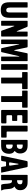

<svg xmlns="http://www.w3.org/2000/svg" viewBox="2142 -2882 750 5074"><g transform="rotate(90 2517.0 -345.0)"><path d="M53 -700H160Q173 -700 176.5 -696.5Q180 -693 180 -679V-235Q180 -178 197.5 -156.5Q215 -135 245 -135Q283 -135 296.5 -156.5Q310 -178 310 -235V-685Q310 -694 312.5 -697Q315 -700 324 -700H432Q445 -700 447.5 -696.5Q450 -693 450 -680V-220Q450 -93 402 -41.5Q354 10 245 10Q136 10 88 -41.5Q40 -93 40 -220V-685Q40 -693 42.5 -696.5Q45 -700 53 -700Z M832 -700H929Q940 -700 942.5 -696.5Q945 -693 945 -682V-19Q945 -9 943 -4.5Q941 0 930 0H810Q797 0 795 -4Q793 -8 789 -18L679 -324Q668 -356 664 -351.5Q660 -347 660 -322V-21Q660 -8 658.5 -4Q657 0 643 0H550Q535 0 532.5 -2.5Q530 -5 530 -20V-680Q530 -695 532.5 -697.5Q535 -700 550 -700H663Q681 -700 684.5 -696Q688 -692 693 -680L799 -427Q808 -405 811.5 -406.5Q815 -408 815 -429V-686Q815 -696 818.5 -698Q822 -700 832 -700Z M1466 -476 1359 -17Q1357 -6 1354.5 -3Q1352 0 1338 0H1272Q1259 0 1256 -4.5Q1253 -9 1251 -19L1156 -459Q1151 -479 1146 -479Q1143 -479 1144 -474Q1145 -469 1145 -459V-19Q1145 -8 1143 -4Q1141 0 1129 0H1042Q1030 0 1027.5 -4Q1025 -8 1025 -21V-681Q1025 -694 1028 -697Q1031 -700 1043 -700H1209Q1224 -700 1228 -695.5Q1232 -691 1234 -678L1300 -366Q1303 -353 1305 -348.5Q1307 -344 1310 -344Q1314 -344 1315.5 -348.5Q1317 -353 1320 -366L1387 -687Q1389 -696 1394 -698Q1399 -700 1410 -700H1580Q1588 -700 1591.5 -698Q1595 -696 1595 -687V-11Q1595 -4 1592 -2Q1589 0 1581 0H1492Q1482 0 1478.5 -2Q1475 -4 1475 -14V-476Q1475 -483 1471 -483Q1467 -483 1466 -476Z M1686 -700H1814Q1825 -700 1825 -687V-13Q1825 -6 1823 -3Q1821 0 1813 0H1690Q1680 0 1677.5 -4.5Q1675 -9 1675 -20V-689Q1675 -696 1677 -698Q1679 -700 1686 -700Z M1885 -570V-681Q1885 -695 1888 -697.5Q1891 -700 1904 -700H2319Q2330 -700 2332.5 -697Q2335 -694 2335 -683V-575Q2335 -563 2332.5 -559Q2330 -555 2317 -555H2203Q2190 -555 2187.5 -549.5Q2185 -544 2185 -533V-13Q2185 -5 2183 -2.5Q2181 0 2173 0H2042Q2034 0 2032 -3Q2030 -6 2030 -13V-535Q2030 -550 2027.5 -552.5Q2025 -555 2010 -555H1902Q1891 -555 1888 -557Q1885 -559 1885 -570Z M2375 -570V-681Q2375 -695 2378 -697.5Q2381 -700 2394 -700H2809Q2820 -700 2822.5 -697Q2825 -694 2825 -683V-575Q2825 -563 2822.5 -559Q2820 -555 2807 -555H2693Q2680 -555 2677.5 -549.5Q2675 -544 2675 -533V-13Q2675 -5 2673 -2.5Q2671 0 2663 0H2532Q2524 0 2522 -3Q2520 -6 2520 -13V-535Q2520 -550 2517.5 -552.5Q2515 -555 2500 -555H2392Q2381 -555 2378 -557Q2375 -559 2375 -570Z M3025 -266V-166Q3025 -150 3033.5 -145Q3042 -140 3057 -140H3214Q3232 -140 3236.5 -136.5Q3241 -133 3241 -118V-32Q3241 -11 3233 -5.5Q3225 0 3205 0H2917Q2898 0 2891.5 -6Q2885 -12 2885 -32V-673Q2885 -693 2890 -696.5Q2895 -700 2917 -700H3195Q3218 -700 3225.5 -696Q3233 -692 3233 -675V-583Q3233 -568 3229 -564Q3225 -560 3211 -560H3052Q3037 -560 3031 -556Q3025 -552 3025 -537V-445Q3025 -432 3028 -428.5Q3031 -425 3044 -425H3157Q3167 -425 3171.5 -422Q3176 -419 3176 -408V-309Q3176 -290 3157 -290H3055Q3039 -290 3032 -286Q3025 -282 3025 -266Z M3334 -700H3436Q3444 -700 3450 -696.5Q3456 -693 3456 -679V-165Q3456 -154 3459 -149.5Q3462 -145 3472 -145H3589Q3603 -145 3609.5 -142.5Q3616 -140 3616 -130V-21Q3616 -5 3608 -2.5Q3600 0 3586 0H3326Q3309 0 3305 -3Q3301 -6 3301 -18V-684Q3301 -693 3306.5 -696.5Q3312 -700 3334 -700Z M3983 -346Q4018 -324 4031 -286Q4044 -248 4044 -210Q4044 -151 4024.5 -103Q4005 -55 3962 -27.5Q3919 0 3846 0H3694Q3681 0 3678.5 -6.5Q3676 -13 3676 -26V-670Q3676 -687 3680 -693.5Q3684 -700 3700 -700H3826Q3935 -700 3985.5 -644.5Q4036 -589 4036 -500Q4036 -416 3979 -368Q3970 -361 3970 -358Q3970 -355 3972.5 -353Q3975 -351 3983 -346ZM3809 -415H3826Q3871 -415 3893.5 -438.5Q3916 -462 3916 -500Q3916 -534 3895 -552Q3874 -570 3836 -570H3812Q3800 -570 3800 -562V-426Q3800 -419 3802.5 -417Q3805 -415 3809 -415ZM3800 -292V-145Q3800 -135 3803 -133Q3806 -131 3816 -131H3841Q3914 -131 3914 -215Q3914 -265 3887.5 -285Q3861 -305 3831 -305H3813Q3800 -305 3800 -292Z M4252 -120 4235 -17Q4234 -7 4222.5 -3.5Q4211 0 4199 0H4133Q4120 0 4107 -1.5Q4094 -3 4094 -13Q4094 -16 4095 -20L4234 -672Q4238 -690 4245 -695Q4252 -700 4274 -700H4368Q4387 -700 4392 -692.5Q4397 -685 4400 -671L4540 -18Q4541 -14 4541.5 -11Q4542 -8 4542 -6Q4542 0 4527 0H4410Q4397 0 4394.5 -4.5Q4392 -9 4390 -20L4375 -114Q4374 -125 4369 -127.5Q4364 -130 4356 -130H4276Q4262 -130 4258 -128.5Q4254 -127 4252 -120ZM4289 -210H4335Q4348 -210 4352.5 -215.5Q4357 -221 4357 -231Q4357 -234 4357 -237.5Q4357 -241 4356 -245L4327 -443Q4326 -454 4323.5 -456.5Q4321 -459 4316 -459Q4311 -459 4309.5 -456.5Q4308 -454 4306 -443L4275 -255Q4272 -240 4272 -231Q4272 -217 4277 -213.5Q4282 -210 4289 -210Z M4940 -320Q4963 -289 4970.5 -233.5Q4978 -178 4983 -109Q4986 -72 4994 -54Q5002 -36 5007 -25Q5009 -22 5011.5 -17.5Q5014 -13 5014 -8Q5014 -3 5009 -1.5Q5004 0 4999 0H4877Q4863 0 4856 -13Q4849 -26 4845 -48Q4841 -70 4839 -96Q4838 -124 4835 -159Q4832 -194 4826 -224Q4820 -254 4809 -267Q4801 -278 4788 -282.5Q4775 -287 4765 -287H4759Q4747 -287 4744.5 -283.5Q4742 -280 4742 -270V-15Q4742 -5 4739.5 -2.5Q4737 0 4723 0H4612Q4606 0 4604 -2Q4602 -4 4602 -14V-685Q4602 -696 4606 -698Q4610 -700 4620 -700H4762Q4798 -700 4831.5 -697.5Q4865 -695 4893 -684Q4941 -665 4973.5 -621Q5006 -577 5006 -498Q5006 -446 4986 -416.5Q4966 -387 4938 -370Q4931 -366 4920 -359.5Q4909 -353 4909 -350Q4909 -347 4918.5 -342Q4928 -337 4940 -320ZM4752 -420Q4796 -420 4823.5 -440.5Q4851 -461 4851 -504Q4851 -539 4825.5 -552Q4800 -565 4756 -565Q4749 -565 4745.5 -563Q4742 -561 4742 -553V-438Q4742 -420 4752 -420Z"/></g></svg>

Font: Railroad Gothic CC
Style: Bold
Weight: 700
Designer: indestructible type*
Foundry: Cowboy Collective
Version: Version 1.000